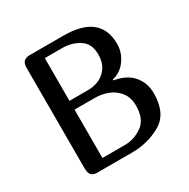

<svg xmlns="http://www.w3.org/2000/svg" viewBox="-160 -856 989 1004"><g transform="rotate(-30 335.0 -354.5)"><path d="M146 -709H351Q573 -709 573 -531Q573 -481 542.5 -437.5Q512 -394 460 -381V-376Q536 -363 573 -318.5Q610 -274 610 -212Q610 -91 531.5 -45.5Q453 0 356 0H146Q123 0 111.5 -12Q100 -24 100 -50V-659Q100 -685 111.5 -697Q123 -709 146 -709ZM208 -53H342Q401 -53 449 -87.5Q497 -122 497 -202Q497 -252 472 -284Q447 -316 409 -330.5Q371 -345 332 -345H208ZM208 -398H323Q355 -398 386.5 -411.5Q418 -425 439 -455.5Q460 -486 460 -534Q460 -599 415 -627.5Q370 -656 315 -656H208Z"/></g></svg>

Font: Marmelad for Arash.Academy
Style: Regular
Weight: 400
Designer: Manvel Shmavonyan
Foundry: Cyreal
Version: Version 1.110;Glyphs 3.2 (3202)